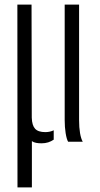

<svg xmlns="http://www.w3.org/2000/svg" viewBox="-20 -620 438 840"><path d="M56.5 200 56 -600H118L119 -105Q120 -71.5 133.5 -56.8Q147 -42 178 -42Q198.5 -42 215 -50V-9Q204 -1.5 190.8 2.8Q177.5 7 161.5 7Q148.5 7 138 5Q127.5 3 119.5 -2.5V200ZM278 0Q271.5 -11 267.2 -37.5Q263 -64 263 -94.5V-600H326V-95Q326 -62 330.2 -37.5Q334.5 -13 342 0Z"/></svg>

Font: Big Shoulders Stencil Text Thin Light
Style: Regular
Weight: 300
Version: Version 2.001